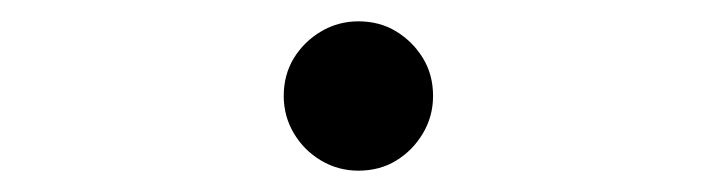

<svg xmlns="http://www.w3.org/2000/svg" viewBox="-20 -346 672 180"><path d="M316 -186Q297 -186 281 -195.5Q265 -205 255.5 -221Q246 -237 246 -256Q246 -276 255.5 -291.5Q265 -307 281 -316.5Q297 -326 316 -326Q336 -326 351.5 -316.5Q367 -307 376.5 -291.5Q386 -276 386 -256Q386 -237 376.5 -221Q367 -205 351.5 -195.5Q336 -186 316 -186Z"/></svg>

Font: Atkinson Hyperlegible Mono ExtraLight
Style: Regular
Weight: 400
Monospace: yes
Version: Version 2.001